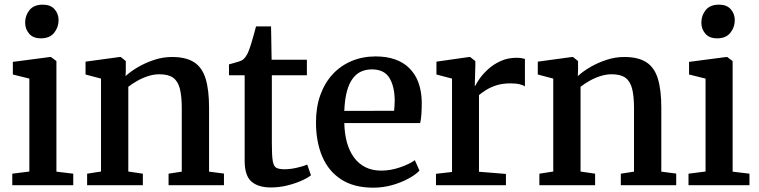

<svg xmlns="http://www.w3.org/2000/svg" viewBox="-20 -814 3338 844"><path d="M34 0V-50.5L109 -60V-468.5L36.5 -486.5V-542L200.5 -563.5H204L228 -545.5V-59.5L302 -50.5V0ZM159.5 -645.5Q125.5 -645.5 108 -666Q90.5 -686.5 90.5 -714.5Q90.5 -746 109.8 -769.8Q129 -793.5 167.5 -793.5H168.5Q202 -793.5 219.8 -773.5Q237.5 -753.5 237.5 -725.5Q237.5 -694 218 -669.8Q198.5 -645.5 160.5 -645.5Z M424 -60V-468.5L356 -486.5V-543L506.5 -563.5H511L533 -545.5V-505L532 -479.5Q553.5 -499.5 586.2 -518.8Q619 -538 657.8 -550.8Q696.5 -563.5 736 -563.5Q798 -563.5 833.5 -540.2Q869 -517 884 -467.8Q899 -418.5 899 -340.5V-59.5L964.5 -51V0H721V-50.5L779 -59.5V-339Q779 -390.5 770.8 -423.5Q762.5 -456.5 741.5 -472Q720.5 -487.5 681 -487.5Q655.5 -487.5 630.2 -479.2Q605 -471 582.8 -458.2Q560.5 -445.5 544 -432.5V-60L608 -50.5V0H363V-50.5Z M1171 10Q1114.5 10 1085 -16.2Q1055.5 -42.5 1055.5 -106.5V-483H986.5V-531Q997 -534 1009 -537.2Q1021 -540.5 1031.5 -544Q1042 -547.5 1047.5 -551.5Q1053.5 -556.5 1058 -562.2Q1062.5 -568 1066.5 -575.2Q1070.5 -582.5 1074 -592.5Q1079 -605 1085 -624.8Q1091 -644.5 1096.5 -664.8Q1102 -685 1105.5 -698H1171.5L1174 -551.5H1329V-483H1175V-182Q1175 -130 1179 -106.2Q1183 -82.5 1195 -76.2Q1207 -70 1230.5 -70Q1256.5 -70 1285.8 -76.8Q1315 -83.5 1330.5 -90.5L1347 -43.5Q1331.5 -31 1303.2 -18.8Q1275 -6.5 1240.8 1.8Q1206.5 10 1171 10Z M1621 11Q1535.5 11 1479.5 -25.5Q1423.5 -62 1396.2 -126.8Q1369 -191.5 1369 -276Q1369 -343 1388.2 -396.5Q1407.5 -450 1442.5 -487.8Q1477.5 -525.5 1525.8 -545.8Q1574 -566 1631 -566Q1727 -566 1779.2 -514.5Q1831.5 -463 1834 -367Q1834 -336 1832.5 -313.2Q1831 -290.5 1827 -273H1493.5Q1494.5 -226 1505.2 -187.5Q1516 -149 1536.5 -121.2Q1557 -93.5 1586.8 -78.8Q1616.5 -64 1656 -64Q1697 -64 1739 -78.5Q1781 -93 1803.5 -110L1824 -64Q1807 -46 1775.2 -28.8Q1743.5 -11.5 1703.5 -0.2Q1663.5 11 1621 11ZM1493.5 -326.5 1712.5 -327Q1713.5 -336.5 1714.2 -348.8Q1715 -361 1715 -371Q1715 -432.5 1692.2 -470.8Q1669.5 -509 1614.5 -509Q1589.5 -509 1568.2 -499.8Q1547 -490.5 1531 -469.5Q1515 -448.5 1505.2 -413.5Q1495.5 -378.5 1493.5 -326.5Z M1896.5 0V-50L1967 -58V-468.5L1898.5 -486.5V-543L2042.5 -563.5H2046.5L2069.5 -545.5V-525L2067 -437H2069.5Q2074 -447.5 2087.8 -467.5Q2101.5 -487.5 2124.8 -509Q2148 -530.5 2179.8 -545.2Q2211.5 -560 2251 -560Q2265 -560 2273.5 -558.2Q2282 -556.5 2287.5 -555V-434Q2280.5 -439.5 2264.8 -443.5Q2249 -447.5 2224 -447.5Q2188 -447.5 2161.5 -438.8Q2135 -430 2116.5 -418.2Q2098 -406.5 2085.5 -396V-59L2204 -49.5V0Z M2412 -60V-468.5L2344 -486.5V-543L2494.5 -563.5H2499L2521 -545.5V-505L2520 -479.5Q2541.5 -499.5 2574.2 -518.8Q2607 -538 2645.8 -550.8Q2684.5 -563.5 2724 -563.5Q2786 -563.5 2821.5 -540.2Q2857 -517 2872 -467.8Q2887 -418.5 2887 -340.5V-59.5L2952.5 -51V0H2709V-50.5L2767 -59.5V-339Q2767 -390.5 2758.8 -423.5Q2750.5 -456.5 2729.5 -472Q2708.5 -487.5 2669 -487.5Q2643.5 -487.5 2618.2 -479.2Q2593 -471 2570.8 -458.2Q2548.5 -445.5 2532 -432.5V-60L2596 -50.5V0H2351V-50.5Z M3006.5 0V-50.5L3081.5 -60V-468.5L3009 -486.5V-542L3173 -563.5H3176.5L3200.5 -545.5V-59.5L3274.5 -50.5V0ZM3132 -645.5Q3098 -645.5 3080.5 -666Q3063 -686.5 3063 -714.5Q3063 -746 3082.2 -769.8Q3101.5 -793.5 3140 -793.5H3141Q3174.5 -793.5 3192.2 -773.5Q3210 -753.5 3210 -725.5Q3210 -694 3190.5 -669.8Q3171 -645.5 3133 -645.5Z"/></svg>

Font: Merriweather 28pt SemiBold
Style: Regular
Weight: 600
Version: Version 2.100